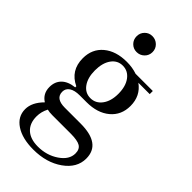

<svg xmlns="http://www.w3.org/2000/svg" viewBox="-263 -706 1006 1006"><g transform="rotate(45 240.0 -203.0)"><path d="M227 -516Q203 -516 186 -533Q169 -550 169 -575Q169 -600 186 -617Q203 -634 227 -634Q252 -634 269.5 -617Q287 -600 287 -575Q287 -550 269.5 -533Q252 -516 227 -516ZM228 -145H177Q140 -145 119.5 -131.5Q99 -118 99 -94Q99 -44 168 -44H285Q436 -44 436 65Q436 134 369.5 181Q303 228 206 228Q124 228 75 195.5Q26 163 26 108Q26 58 74 10Q34 -15 34 -64Q34 -104 59 -128.5Q84 -153 131 -158V-166Q51 -204 51 -294Q51 -363 99.5 -403.5Q148 -444 228 -444Q270 -444 304 -432H432V-409H348Q405 -368 405 -294Q405 -226 356.5 -185.5Q308 -145 228 -145ZM315 -294Q315 -349 290.5 -382Q266 -415 227 -415Q188 -415 164.5 -382Q141 -349 141 -294Q141 -240 164.5 -207Q188 -174 227 -174Q266 -174 290.5 -207Q315 -240 315 -294ZM95 93Q95 144 125.5 172Q156 200 212 200Q277 200 327 166Q377 132 377 86Q377 55 356.5 42.5Q336 30 285 30H149Q127 30 112 26Q95 58 95 93Z"/></g></svg>

Font: Arapey
Style: Regular
Weight: 400
Designer: Eduardo Rodriguez Tunni
Foundry: Eduardo Rodriguez Tunni
Version: Version 4.000